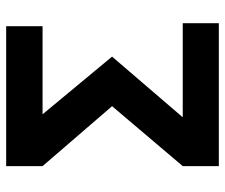

<svg xmlns="http://www.w3.org/2000/svg" viewBox="-74 -660 733 626"><g transform="rotate(-90 293.0 -346.5)"><path d="M64.9 0V-117.7L260.3 -348.1L64.9 -574.7V-693.4H521V-574.7H233.9L421.9 -348.1L224.1 -117.7H530.8V0Z"/></g></svg>

Font: Caskaydia Cove
Style: Bold
Weight: 700
Monospace: yes
Designer: Aaron Bell
Foundry: Saja Typeworks
Version: Version 4.300; ttfautohint (v1.8.3)